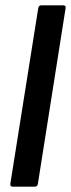

<svg xmlns="http://www.w3.org/2000/svg" viewBox="-20 -703 267 723"><path d="M28.5 0Q17.5 0 18.9 -11L123.9 -671.6Q125.9 -683 135.5 -683H217.6Q229.3 -683 226.9 -671.6L122.7 -11Q120.9 0 111.1 0Z"/></svg>

Font: Sofia Sans Condensed
Style: Italic
Weight: 400
Italic angle: -9°
Designer: Botio Nikoltchev, Ani Petrova
Foundry: lettersoup
Version: Version 4.101